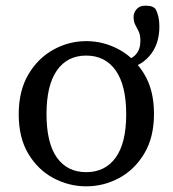

<svg xmlns="http://www.w3.org/2000/svg" viewBox="-20 -644 609 677"><path d="M284 13Q223 13 168.5 -16Q114 -45 80 -101.5Q46 -158 46 -241Q46 -324 80 -381.5Q114 -439 168.5 -469Q223 -499 284 -499Q345 -499 399.5 -469.5Q454 -440 488.5 -383Q523 -326 523 -243Q523 -160 489 -103Q455 -46 400.5 -16.5Q346 13 284 13ZM284 -37Q351 -37 388 -88.5Q425 -140 425 -241Q425 -343 388 -395.5Q351 -448 284 -448Q217 -448 180.5 -395.5Q144 -343 144 -242Q144 -140 180.5 -88.5Q217 -37 284 -37ZM412 -400V-429Q475 -440 475 -500Q475 -521 469 -533Q463 -545 457 -556.5Q451 -568 451 -585Q451 -599 461.5 -611.5Q472 -624 493 -624Q501 -624 510 -622.5Q519 -621 528 -613Q542 -588 542 -551Q542 -486 506 -445.5Q470 -405 412 -400Z"/></svg>

Font: Source Serif 4 SmText
Style: Regular
Weight: 400
Designer: Frank Grießhammer
Foundry: Adobe
Version: Version 4.005;hotconv 1.1.0;makeotfexe 2.6.0